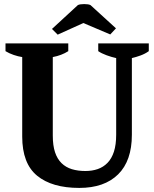

<svg xmlns="http://www.w3.org/2000/svg" viewBox="-20 -913 755 942"><path d="M7 -700H315V-662Q282 -641 239 -633V-248Q239 -199 250 -166Q261 -133 282 -112.5Q303 -92 332.5 -83Q362 -74 399 -74Q432 -74 459.5 -83.5Q487 -93 507.5 -114Q528 -135 539 -169Q550 -203 550 -253V-628Q527 -633 502.5 -642Q478 -651 462 -662V-700H710V-662Q692 -649 670 -641Q648 -633 627 -628V-252Q627 -124 559.5 -57.5Q492 9 369 9Q235 9 162 -51Q89 -111 89 -243V-633Q69 -636 47 -643.5Q25 -651 7 -662ZM263 -743 235 -771 362 -888Q372 -893 393 -893Q414 -893 424 -888L549 -774L521 -744L389 -800Z"/></svg>

Font: PTSerif
Style: Bold
Weight: 700
Designer: A.Korolkova, O.Umpeleva, V.Yefimov
Foundry: ParaType Ltd
Version: Version 1.000W OFL; ttfautohint (v1.2) -l 8 -r 50 -G 200 -x 